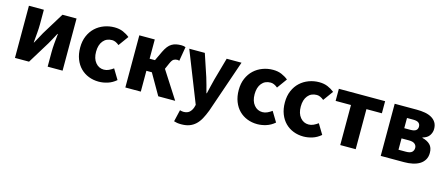

<svg xmlns="http://www.w3.org/2000/svg" viewBox="-47 -1039 4101 1764"><g transform="rotate(15 2003.5 -157.0)"><path d="M65 0V-496H207V-358Q207 -321 203 -274.5Q199 -228 195 -182H198Q210 -205 227 -234.5Q244 -264 255 -286L384 -496H518V0H376V-138Q376 -176 380 -222Q384 -268 389 -314H385Q373 -291 356.5 -261Q340 -231 328 -210L199 0Z M864 12Q812 12 767.5 -5.5Q723 -23 690 -56Q657 -89 638 -137.5Q619 -186 619 -248Q619 -310 640 -358.5Q661 -407 696.5 -440Q732 -473 779 -490.5Q826 -508 877 -508Q923 -508 958.5 -493Q994 -478 1022 -455L953 -360Q918 -389 886 -389Q832 -389 801 -351Q770 -313 770 -248Q770 -183 801.5 -145Q833 -107 881 -107Q905 -107 927.5 -117.5Q950 -128 970 -143L1028 -47Q991 -15 948 -1.5Q905 12 864 12Z M1115 0V-496H1262V-313H1313L1356 -404Q1371 -435 1387 -455.5Q1403 -476 1422.5 -487.5Q1442 -499 1464 -503.5Q1486 -508 1513 -508Q1535 -508 1553 -501L1530 -365Q1525 -367 1520.5 -368Q1516 -369 1511 -369Q1492 -369 1477 -360Q1462 -351 1448 -319L1422 -260L1589 0H1428L1314 -198H1262V0Z M1698 194Q1675 194 1659 191.5Q1643 189 1628 184L1654 72Q1661 74 1670 76Q1679 78 1687 78Q1724 78 1744 60Q1764 42 1774 13L1781 -13L1590 -496H1738L1809 -283Q1820 -249 1829 -214Q1838 -179 1848 -142H1852Q1860 -177 1868.5 -212.5Q1877 -248 1886 -283L1946 -496H2087L1915 5Q1897 52 1877.5 87.5Q1858 123 1832.5 146.5Q1807 170 1774.5 182Q1742 194 1698 194Z M2372 12Q2320 12 2275.5 -5.5Q2231 -23 2198 -56Q2165 -89 2146 -137.5Q2127 -186 2127 -248Q2127 -310 2148 -358.5Q2169 -407 2204.5 -440Q2240 -473 2287 -490.5Q2334 -508 2385 -508Q2431 -508 2466.5 -493Q2502 -478 2530 -455L2461 -360Q2426 -389 2394 -389Q2340 -389 2309 -351Q2278 -313 2278 -248Q2278 -183 2309.5 -145Q2341 -107 2389 -107Q2413 -107 2435.5 -117.5Q2458 -128 2478 -143L2536 -47Q2499 -15 2456 -1.5Q2413 12 2372 12Z M2811 12Q2759 12 2714.5 -5.5Q2670 -23 2637 -56Q2604 -89 2585 -137.5Q2566 -186 2566 -248Q2566 -310 2587 -358.5Q2608 -407 2643.5 -440Q2679 -473 2726 -490.5Q2773 -508 2824 -508Q2870 -508 2905.5 -493Q2941 -478 2969 -455L2900 -360Q2865 -389 2833 -389Q2779 -389 2748 -351Q2717 -313 2717 -248Q2717 -183 2748.5 -145Q2780 -107 2828 -107Q2852 -107 2874.5 -117.5Q2897 -128 2917 -143L2975 -47Q2938 -15 2895 -1.5Q2852 12 2811 12Z M3159 0V-381H3013V-496H3453V-381H3306V0Z M3544 0V-496H3755Q3797 -496 3833 -489.5Q3869 -483 3896 -467.5Q3923 -452 3938.5 -427Q3954 -402 3954 -365Q3954 -333 3935 -304Q3916 -275 3871 -263V-259Q3918 -248 3945.5 -221Q3973 -194 3973 -143Q3973 -105 3956.5 -77.5Q3940 -50 3912 -33Q3884 -16 3846.5 -8Q3809 0 3767 0ZM3687 -302H3745Q3782 -302 3798 -314.5Q3814 -327 3814 -350Q3814 -373 3798.5 -386Q3783 -399 3746 -399H3687ZM3687 -97H3758Q3798 -97 3814.5 -112.5Q3831 -128 3831 -153Q3831 -175 3813.5 -190Q3796 -205 3757 -205H3687Z"/></g></svg>

Font: Giro Regular
Style: Bold
Weight: 700
Designer: Paul D. Hunt
Foundry: Adobe Systems Incorporated
Version: Version 1.000;PS 1.0;hotconv 1.0.88;makeotf.lib2.5.647800